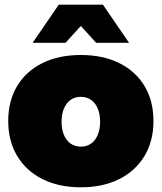

<svg xmlns="http://www.w3.org/2000/svg" viewBox="-20 -789 688 817"><path d="M324 -555Q418 -555 487.5 -520.5Q557 -486 595 -423Q633 -360 633 -274Q633 -189 595 -125.5Q557 -62 487.5 -27Q418 8 324 8Q230 8 160.5 -27Q91 -62 53 -125.5Q15 -189 15 -274Q15 -360 53 -423Q91 -486 160.5 -520.5Q230 -555 324 -555ZM324 -377Q299 -377 280.5 -364Q262 -351 252 -327Q242 -303 242 -271Q242 -239 252 -215Q262 -191 280.5 -178Q299 -165 324 -165Q349 -165 367.5 -178Q386 -191 396 -215Q406 -239 406 -271Q406 -303 396 -327Q386 -351 367.5 -364Q349 -377 324 -377ZM230 -769H418L529 -607H389L269 -739H379L259 -607H119Z"/></svg>

Font: Alexandria Black
Style: Regular
Weight: 900
Designer: Mohamed Gaber
Foundry: Kief Type Foundry
Version: Version 5.100